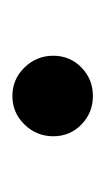

<svg xmlns="http://www.w3.org/2000/svg" viewBox="50 -408 170 310"><g transform="rotate(-90 135.0 -253.0)"><path d="M70 -252Q70 -279 89 -298.5Q108 -318 135 -318Q162 -318 181 -298.5Q200 -279 200 -252Q200 -225 181 -206.5Q162 -188 135 -188Q108 -188 89 -206.5Q70 -225 70 -252Z"/></g></svg>

Font: Violet Sans
Style: Regular
Weight: 400
Designer: Calvin Waterman
Foundry: Violet Office
Version: Version 1.013